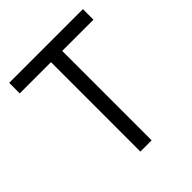

<svg xmlns="http://www.w3.org/2000/svg" viewBox="-194 -829 955 955"><g transform="rotate(-45 283.5 -351.5)"><path d="M543 -703.1H24.4V-628.9H244.1V0H323.2V-628.9H543Z"/></g></svg>

Font: Faust Sans
Style: Regular
Weight: 400
Designer: Andreas Faust
Version: Version 1.003;Glyphs 3.1.2 (3151)